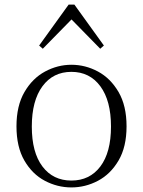

<svg xmlns="http://www.w3.org/2000/svg" viewBox="-20 -805 625 839"><path d="M292 14Q231 14 176 -15Q121 -44 86.5 -103.5Q52 -163 52 -253Q52 -343 87 -403Q122 -463 177 -492.5Q232 -522 292 -522Q353 -522 408 -492.5Q463 -463 498 -403Q533 -343 533 -253Q533 -163 498 -103.5Q463 -44 408 -15Q353 14 292 14ZM292 -16Q372 -16 418.5 -77.5Q465 -139 465 -252Q465 -365 418.5 -428Q372 -491 292 -491Q212 -491 165.5 -428Q119 -365 119 -252Q119 -139 165.5 -77.5Q212 -16 292 -16ZM418 -592 270 -743H315L167 -592L151 -606L280 -785H305L434 -606Z"/></svg>

Font: Noto Serif SC ExtraLight ExtraLight
Style: Regular
Weight: 250
Version: Version 2.002-H1;hotconv 1.1.0;makeotfexe 2.6.0